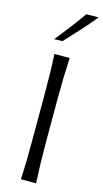

<svg xmlns="http://www.w3.org/2000/svg" viewBox="-151 -1057 590 1101"><g transform="rotate(15 144.5 -506.0)"><path d="M98.1 0Q101.6 -62.5 102.5 -120.1Q103.5 -177.7 103.5 -246.6V-495.6Q103.5 -564.9 102.5 -622.8Q101.6 -680.7 98.1 -743.7H188.5Q185.1 -680.7 183.6 -622.8Q182.1 -564.9 182.1 -495.6V-246.6Q182.1 -177.7 183.6 -120.1Q185.1 -62.5 188.5 0ZM74.7 -825.2Q111.8 -871.6 147.5 -918Q183.1 -964.4 216.3 -1011.2L289.1 -1011.7Q250 -964.4 208.5 -918.5Q167 -872.6 123.5 -826.7Z"/></g></svg>

Font: Pinar-DS3-FD Regular
Style: Regular
Weight: 400
Designer: Amin Abedi
Version: Version 3.000